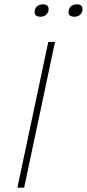

<svg xmlns="http://www.w3.org/2000/svg" viewBox="-20 -863 400 883"><path d="M202 -670 60 0H91L233 -670ZM140 -814C136 -797 145 -786 166 -786C186 -786 199 -797 203 -814V-815C206 -832 198 -843 178 -843C157 -843 143 -832 140 -815ZM296 -814C292 -797 301 -786 322 -786C342 -786 355 -797 359 -814V-815C362 -832 354 -843 334 -843C313 -843 299 -832 296 -815Z"/></svg>

Font: LT Wave Thin
Style: Italic
Weight: 100
Designer: Daniel Lyons
Version: Version 2.5 (Glyphs App)